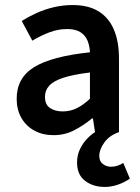

<svg xmlns="http://www.w3.org/2000/svg" viewBox="-20 -523 556 760"><path d="M395 217Q349 217 317 193Q285 169 285 120Q285 92 296 68.5Q307 45 323.5 27.5Q340 10 356 0L348 -54H344Q310 -26 273 -7Q236 12 192 12Q149 12 116 -6Q83 -24 64.5 -56.5Q46 -89 46 -132Q46 -215 115.5 -257.5Q185 -300 336 -316Q335 -341 326.5 -362Q318 -383 298.5 -395.5Q279 -408 246 -408Q210 -408 175.5 -395Q141 -382 108 -362L66 -440Q93 -457 125 -471.5Q157 -486 193 -494.5Q229 -503 268 -503Q329 -503 369.5 -478.5Q410 -454 430.5 -406.5Q451 -359 451 -290V0Q413 13 393 41Q373 69 373 94Q373 116 387.5 126.5Q402 137 419 137Q433 137 445 133Q457 129 468 122L494 184Q475 198 448 207.5Q421 217 395 217ZM228 -82Q258 -82 283.5 -94.5Q309 -107 336 -132V-236Q269 -228 230 -215Q191 -202 174.5 -183.5Q158 -165 158 -140Q158 -109 178 -95.5Q198 -82 228 -82Z"/></svg>

Font: Source Sans 3 SemiBold
Style: Regular
Weight: 600
Designer: Paul D. Hunt
Foundry: Adobe
Version: Version 3.046;hotconv 1.0.118;makeotfexe 2.5.65603